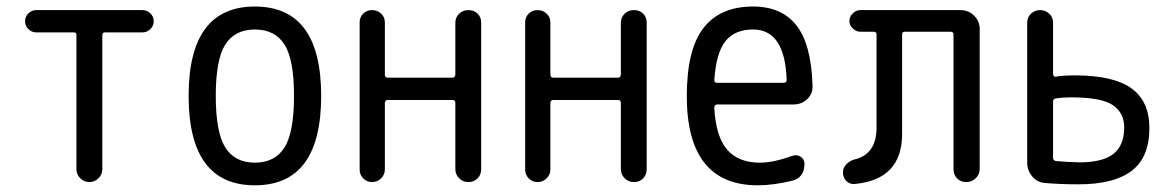

<svg xmlns="http://www.w3.org/2000/svg" viewBox="-20 -550 3540 580"><path d="M89.8 -452.1Q76.2 -452.1 65.9 -461.9Q55.7 -471.7 55.7 -485.8Q55.7 -500 65.9 -509.8Q76.2 -519.5 89.8 -519.5H410.2Q423.8 -519.5 434.1 -509.8Q444.3 -500 444.3 -485.8Q444.3 -471.7 434.1 -461.9Q423.8 -452.1 410.2 -452.1H296.9Q289.1 -452.1 289.1 -444.3V-39.1Q289.1 -22.5 277.3 -11.2Q265.6 0 250 0Q234.4 0 222.7 -11.2Q210.9 -22.5 210.9 -39.1V-444.3Q210.9 -452.1 203.1 -452.1Z M839.4 -415.5Q810.5 -460.9 750 -460.9Q689.5 -460.9 660.6 -415.5Q631.8 -370.1 631.8 -260.3Q631.8 -150.4 660.6 -104.5Q689.5 -58.6 750 -58.6Q810.5 -58.6 839.4 -104.5Q868.2 -150.4 868.2 -260.3Q868.2 -370.1 839.4 -415.5ZM950.2 -260.3Q950.2 9.8 750 9.8Q549.8 9.8 549.8 -260.3Q549.8 -530.3 750 -530.3Q950.2 -530.3 950.2 -260.3Z M1066.4 -38.1V-482.4Q1066.4 -498 1077.1 -508.8Q1087.9 -519.5 1104 -519.5Q1120.1 -519.5 1131.3 -508.8Q1142.6 -498 1142.6 -482.4V-324.2Q1142.6 -315.4 1151.4 -315.4H1346.7Q1354.5 -315.4 1355.5 -324.2V-481.4Q1355.5 -497.1 1366.7 -508.3Q1377.9 -519.5 1395 -519.5Q1412.1 -519.5 1422.9 -508.8Q1433.6 -498 1433.6 -481.4V-39.1Q1433.6 -22.5 1422.9 -11.2Q1412.1 0 1395 0Q1377.9 0 1366.7 -11.7Q1355.5 -23.4 1355.5 -39.1V-239.3Q1355.5 -248 1346.7 -248H1151.4Q1143.6 -248 1142.6 -239.3V-38.1Q1142.6 -22.5 1131.3 -11.2Q1120.1 0 1104 0Q1087.9 0 1077.1 -11.2Q1066.4 -22.5 1066.4 -38.1Z M1566.4 -38.1V-482.4Q1566.4 -498 1577.1 -508.8Q1587.9 -519.5 1604 -519.5Q1620.1 -519.5 1631.3 -508.8Q1642.6 -498 1642.6 -482.4V-324.2Q1642.6 -315.4 1651.4 -315.4H1846.7Q1854.5 -315.4 1855.5 -324.2V-481.4Q1855.5 -497.1 1866.7 -508.3Q1877.9 -519.5 1895 -519.5Q1912.1 -519.5 1922.9 -508.8Q1933.6 -498 1933.6 -481.4V-39.1Q1933.6 -22.5 1922.9 -11.2Q1912.1 0 1895 0Q1877.9 0 1866.7 -11.7Q1855.5 -23.4 1855.5 -39.1V-239.3Q1855.5 -248 1846.7 -248H1651.4Q1643.6 -248 1642.6 -239.3V-38.1Q1642.6 -22.5 1631.3 -11.2Q1620.1 0 1604 0Q1587.9 0 1577.1 -11.2Q1566.4 -22.5 1566.4 -38.1Z M2254.9 -460.9Q2200.2 -460.9 2171.9 -426.3Q2143.6 -391.6 2137.7 -307.6Q2137.7 -299.8 2146.5 -299.8H2346.7Q2355.5 -299.8 2356.4 -307.6Q2351.6 -460.9 2254.9 -460.9ZM2269.5 9.8Q2054.7 9.8 2054.7 -259.8Q2054.7 -400.4 2105 -465.3Q2155.3 -530.3 2254.9 -530.3Q2340.8 -530.3 2385.7 -473.6Q2430.7 -417 2434.6 -291Q2435.5 -266.6 2418.5 -250.5Q2401.4 -234.4 2377 -234.4H2146.5Q2138.7 -234.4 2137.7 -224.6Q2142.6 -136.7 2176.8 -97.7Q2210.9 -58.6 2275.4 -58.6Q2316.4 -58.6 2373 -79.1Q2386.7 -84 2398.4 -76.7Q2410.2 -69.3 2410.2 -54.7Q2410.2 -13.7 2373 -3.9Q2314.5 9.8 2269.5 9.8Z M2560.5 5.9Q2546.9 6.8 2536.6 -3.4Q2526.4 -13.7 2526.4 -29.3Q2526.4 -43 2536.6 -53.7Q2546.9 -64.5 2561.5 -68.4Q2627.9 -84 2627.9 -165V-446.3Q2627.9 -454.1 2619.1 -454.1H2579.1Q2566.4 -454.1 2556.2 -463.9Q2545.9 -473.6 2545.9 -486.8Q2545.9 -500 2556.2 -509.8Q2566.4 -519.5 2579.1 -519.5H2881.8Q2905.3 -519.5 2922.4 -502.9Q2939.5 -486.3 2939.5 -462.9V-39.1Q2939.5 -23.4 2927.7 -11.7Q2916 0 2898.9 0Q2881.8 0 2871.1 -11.2Q2860.4 -22.5 2860.4 -39.1V-446.3Q2860.4 -454.1 2850.6 -454.1H2712.9Q2705.1 -454.1 2705.1 -446.3V-143.6Q2704.1 -6.8 2560.5 5.9Z M3161.1 -243.2V-73.2Q3161.1 -65.4 3169.9 -63.5Q3203.1 -60.5 3241.2 -59.6Q3311.5 -59.6 3343.8 -85.4Q3376 -111.3 3376 -165Q3376 -209 3341.8 -232.4Q3307.6 -255.9 3213.9 -255.9Q3189.5 -255.9 3169.9 -252.9Q3161.1 -251 3161.1 -243.2ZM3138.7 2.9Q3114.3 2 3098.6 -16.6Q3083 -35.2 3083 -58.6V-481.4Q3083 -498 3094.7 -508.8Q3106.4 -519.5 3122.1 -519.5Q3137.7 -519.5 3149.4 -508.8Q3161.1 -498 3161.1 -481.4V-326.2Q3161.1 -323.2 3163.6 -320.3Q3166 -317.4 3168.9 -318.4Q3193.4 -322.3 3226.6 -322.3Q3343.8 -322.3 3397.9 -283.2Q3452.1 -244.1 3452.1 -163.1Q3452.1 -75.2 3398.9 -34.2Q3345.7 6.8 3238.3 6.8Q3182.6 6.8 3138.7 2.9Z"/></svg>

Font: Rounded Mgen+ 1m regular
Style: Regular
Weight: 400
Designer: [Source Han Sans]
Ryoko NISHIZUKA  (kana & ideographs); Paul D. Hunt (Latin, Greek & Cyrillic); Wenlong ZHANG  (bopomofo
Version: Version 1.059.20150602